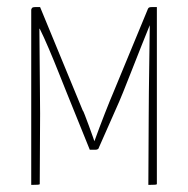

<svg xmlns="http://www.w3.org/2000/svg" viewBox="-20 -521 530 541"><path d="M68 0V-494Q68 -494 69.5 -497.5Q71 -501 79 -501H93L213 -210Q214 -210 219 -197Q224 -184 230.5 -166.5Q237 -149 241.5 -136Q246 -123 246 -123Q260 -162 275.5 -201.5Q291 -241 298 -257L396 -494Q396 -495 398 -498Q400 -501 407 -501H422V-7Q422 -4 422 -2.5Q422 -1 417 -0.5Q412 0 398 0L399 -192Q399 -201 399.5 -261Q400 -321 402 -450Q393 -428 379 -393Q365 -358 351 -322Q337 -286 327 -261.5Q317 -237 316 -235L259 -106Q258 -99 248 -99H233L178 -235Q178 -235 168.5 -258.5Q159 -282 145.5 -316Q132 -350 117.5 -384Q103 -418 92 -440Q92 -440 91.5 -440Q91 -440 91 -440Q92 -327 92.5 -266Q93 -205 93 -200L92 -7Q92 -4 92 -2.5Q92 -1 87 -0.5Q82 0 68 0Z"/></svg>

Font: Yanone Kaffeesatz ExtraLight
Style: Regular
Weight: 200
Designer: Yanone (Cyrillic: Daniel Pouzeot, Huerta Tipografica, and Cyreal)
Foundry: Yanone
Version: Version 2.003